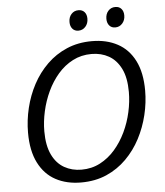

<svg xmlns="http://www.w3.org/2000/svg" viewBox="-59 -923 844 983"><g transform="rotate(-5 363.5 -431.0)"><path d="M318.6 9Q243.9 9 187.9 -21.2Q131.9 -51.3 100.6 -113.2Q69.2 -175 69.2 -268.4Q69.2 -331.7 84.4 -394.8Q99.6 -458 129.5 -514.2Q159.5 -570.4 203.9 -613.9Q248.2 -657.4 306.2 -682.2Q364.3 -707.1 435.3 -707.1Q510.7 -707.1 567 -676.7Q623.4 -646.4 654.4 -585Q685.4 -523.7 685.4 -431.3Q685.4 -369.4 670.2 -306.5Q655.1 -243.7 625.6 -187.2Q596.1 -130.7 551.7 -86.3Q507.4 -42 449.4 -16.5Q391.4 9 318.6 9ZM326 -56.2Q378.6 -56.2 421.9 -78.9Q465.2 -101.6 498.7 -140.1Q532.1 -178.6 555.3 -227.2Q578.4 -275.8 590 -328.6Q601.7 -381.4 601.7 -431.4Q601.7 -505 578.7 -551.2Q555.8 -597.5 516.6 -619.7Q477.5 -641.8 427.6 -641.8Q375 -641.8 331.5 -619.3Q288.1 -596.8 254.9 -558.5Q221.8 -520.1 199 -471.7Q176.2 -423.2 164.6 -370.6Q152.9 -317.9 152.9 -268Q152.9 -194.8 175.6 -147.8Q198.2 -100.9 237.6 -78.5Q277.1 -56.2 326 -56.2ZM371.9 -766.6Q352.5 -766.6 341.3 -779.8Q330.1 -793 330.1 -814.4Q330.1 -839.2 344.3 -855Q358.5 -870.9 380.9 -870.9Q400.3 -870.9 411.7 -858.2Q423 -845.5 423 -823.8Q423 -799.4 408.5 -783Q394 -766.6 371.9 -766.6ZM561.4 -766.6Q542 -766.6 530.8 -779.8Q519.6 -793 519.6 -814.4Q519.6 -839.2 533.8 -855Q548 -870.9 570.4 -870.9Q589.8 -870.9 601.1 -858.2Q612.5 -845.5 612.5 -823.8Q612.5 -799.4 597.9 -783Q583.4 -766.6 561.4 -766.6Z"/></g></svg>

Font: Bitter Thin
Style: Italic
Weight: 100
Italic angle: -9°
Designer: Sol Matas, and Bitter project Authors
Foundry: Sol Matas
Version: Version 2.002